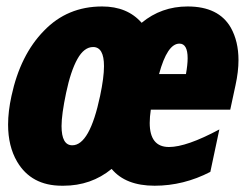

<svg xmlns="http://www.w3.org/2000/svg" viewBox="-20 -574 778 603"><path d="M640.6 -34.2Q556.6 9.3 465.6 9.3Q374.5 9.3 330.6 -43.5Q266.1 9.3 179.2 9.3Q176.8 9.3 174.3 9.3Q78.1 9.3 33.7 -66.4Q5.4 -114.7 5.4 -182.6Q5.4 -224.1 16.1 -272.9Q43.9 -401.9 118.2 -477.5Q191.4 -553.7 300.8 -553.7Q379.9 -553.7 424.8 -502.4Q486.8 -553.7 569.3 -553.7Q667 -553.7 705.1 -486.8Q729 -443.8 729 -385.3Q729 -349.1 719.7 -306.6L703.1 -229.5H453.6Q450.2 -206.5 450.2 -188Q450.2 -112.3 510.7 -112.3Q565.9 -112.3 668.9 -167.5ZM569.3 -391.1Q569.3 -437 543.5 -437Q505.4 -437 479.5 -341.3H564Q569.3 -371.1 569.3 -391.1ZM272.5 -426.3Q244.1 -426.3 223.1 -388.7Q202.1 -351.1 187.7 -282.7Q173.3 -214.4 173.3 -178.2Q173.3 -117.7 207 -117.7Q261.7 -117.7 294.4 -272.9Q306.6 -330.6 306.6 -366.2Q306.6 -426.3 272.5 -426.3Z"/></svg>

Font: Open Sans Hebrew Condensed Extra Bold
Style: Italic
Weight: 800
Width: 3
Italic angle: -12°
Foundry: Ascender Corporation, Yanek Iontef
Version: Version 2.001;PS 002.001;hotconv 1.0.70;makeotf.lib2.5.58329